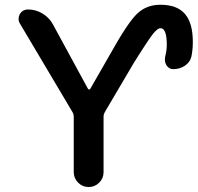

<svg xmlns="http://www.w3.org/2000/svg" viewBox="-20 -793 815 792"><path d="M342.8 -426.8Q344.7 -423.8 347.7 -423.8Q350.6 -423.8 352.5 -426.8L436.5 -573.2Q506.8 -699.2 545.4 -736.3Q584 -773.4 641.6 -773.4Q710 -773.4 742.7 -735.8Q775.4 -698.2 775.4 -620.1Q775.4 -587.9 769.5 -559.6Q763.7 -536.1 742.7 -522Q721.7 -507.8 695.3 -507.8Q676.8 -507.8 667 -523.4Q660.2 -534.2 660.2 -546.9Q660.2 -552.7 661.1 -558.6Q668 -584 668 -608.4Q668 -676.8 641.6 -676.8Q630.9 -676.8 612.8 -655.3Q594.7 -633.8 531.2 -532.2L412.1 -330.1Q407.2 -321.3 407.2 -311.5V-83Q407.2 -57.6 389.2 -39.6Q371.1 -21.5 345.7 -21.5Q320.3 -21.5 302.2 -39.6Q284.2 -57.6 284.2 -83V-311.5Q284.2 -321.3 279.3 -330.1L62.5 -695.3Q56.6 -705.1 56.6 -714.8Q56.6 -724.6 61.5 -734.4Q73.2 -753.9 95.7 -753.9Q127 -753.9 154.3 -737.8Q181.6 -721.7 197.3 -694.3Z"/></svg>

Font: Gen Jyuu GothicX Medium
Style: Regular
Weight: 500
Designer: Ryoko NISHIZUKA (kana &amp; ideographs); Paul D. Hunt (Latin, Greek &amp; Cyrillic); Wenlong ZHANG (bopomofo); Sandoll C
Version: Version 1.058.20140828